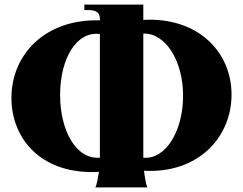

<svg xmlns="http://www.w3.org/2000/svg" viewBox="-20 -820 1063 840"><path d="M397 0H625C618 -13 613 -50 610 -73C848 -60 993 -220 993 -406C993 -594 845 -746 607 -733V-800H349V-776H365C399 -776 417 -766 417 -738V-731C175 -738 30 -579 30 -392C30 -207 167 -54 413 -68C409 -45 404 -13 397 0ZM243 -405C243 -564 315 -685 417 -671V-130C312 -122 243 -249 243 -405ZM607 -130V-673C704 -676 781 -555 781 -401C781 -247 705 -121 607 -130Z"/></svg>

Font: Sinistre Bold
Style: Regular
Weight: 900
Designer: Jules Durand
Foundry: Collletttivo
Version: Version 69.420;Glyphs 3.2 (3217)